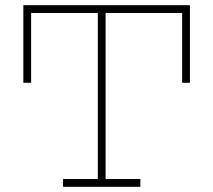

<svg xmlns="http://www.w3.org/2000/svg" viewBox="-20 -720 822 740"><path d="M70 -700V-401H100V-670H357V-30H223V0H521V-30H387V-670H682V-401H712V-700Z"/></svg>

Font: Space Cowgirl Thin
Style: Regular
Weight: 100
Designer: Valery Marier
Foundry: Valery Marier
Version: Version 1.000;hotconv 1.0.109;makeotfexe 2.5.65596